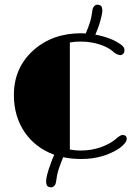

<svg xmlns="http://www.w3.org/2000/svg" viewBox="-20 -673 600 824"><path d="M493.7 -37.6Q423.3 9.3 330.1 9.3Q285.2 9.3 251 1.5L238.3 34.7Q225.6 68.8 223.1 91.1Q220.7 113.3 216.3 120.4Q211.9 127.4 204.8 129.9Q197.8 132.3 189.9 129.4Q182.1 126.5 179.9 119.4Q177.7 112.3 178 104.2Q178.2 96.2 180.7 84Q186.5 57.1 204.1 11.2L212.9 -8.8Q132.3 -38.1 85.9 -105.5Q39.6 -173.8 39.6 -265.6Q39.6 -380.9 122.1 -456.1Q204.1 -530.3 328.1 -530.3Q337.4 -530.3 348.1 -529.3L358.9 -556.6Q371.6 -590.8 374 -613Q376.5 -635.3 380.9 -642.3Q385.3 -649.4 392.3 -651.9Q399.4 -654.3 407.2 -651.4Q415 -648.4 417.2 -641.4Q419.4 -634.3 419.2 -626.2Q418.9 -618.2 416 -605.5Q407.7 -566.4 389.2 -524.4Q458.5 -511.2 499.5 -481.4Q514.2 -470.7 514.2 -458.7Q514.2 -446.8 508.5 -441.7Q502.9 -436.5 496.1 -436.5Q485.8 -436.5 469.7 -447.8Q438 -478 375.5 -490.2Q353 -494.6 326.2 -494.6Q299.3 -494.6 279.8 -490.7V-31.2Q302.7 -26.9 325.9 -26.9Q349.1 -26.9 370.8 -30.5Q392.6 -34.2 412.1 -41Q453.6 -55.7 479 -78.1Q497.1 -93.8 505.4 -93.8Q523.9 -93.8 523.9 -77.1Q523.9 -60.5 493.7 -37.6Z"/></svg>

Font: Limelight
Style: Regular
Weight: 400
Designer: Nicole Fally
Foundry: Nicole Fally
Version: Version 1.002